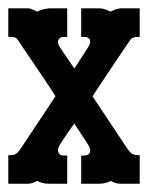

<svg xmlns="http://www.w3.org/2000/svg" viewBox="-20 -443 402 463"><path d="M0 0V-47.9V-68.8H4.9Q15.6 -68.8 20 -73.2Q24.4 -76.2 30.8 -85.9Q40.5 -100.6 113.8 -210.9Q99.1 -234.9 30.8 -335Q24.9 -345.2 20 -350.1Q16.1 -354 4.9 -354H0V-422.9H47.9Q53.2 -422.9 59.1 -419.9Q63 -418 69.8 -415Q74.2 -417.5 82 -419.9Q89.4 -421.9 98.1 -422.9H142.1V-354H133.8Q124.5 -354 121.1 -347.2Q117.2 -339.4 125 -328.1Q133.3 -315.4 159.2 -277.8Q161.6 -281.2 166 -287.8Q170.4 -294.4 177.7 -306.2Q185.1 -317.9 191.9 -328.1Q199.7 -339.8 196.8 -347.2Q193.4 -354 183.1 -354H175.8V-422.9H219.2Q227.5 -422.9 234.9 -419.9Q236.8 -419.4 239.3 -418.2Q241.7 -417 243.7 -416.3Q245.6 -415.5 247.1 -415Q251.5 -417.5 257.8 -419.9Q263.7 -421.9 270 -422.9H316.9V-354H312Q302.2 -354 296.9 -350.1Q294.9 -348.1 286.1 -335Q254.4 -288.6 203.1 -210.9L286.1 -85.9Q293 -76.2 296.9 -73.2Q301.3 -69.3 312 -68.8H316.9V0H270Q263.2 0 257.8 -2Q251.5 -4.4 247.1 -6.8Q244.1 -4.4 234.9 -2Q228.5 0 219.2 0H175.8V-67.9H183.1Q193.4 -67.9 196.8 -75.2Q199.7 -82.5 191.9 -95.2Q169.9 -128.9 159.2 -145Q146.5 -128.4 125 -95.2Q117.2 -82.5 121.1 -75.2Q124 -67.9 133.8 -67.9H142.1V0H98.1Q88.4 0 82 -2Q74.2 -4.4 69.8 -6.8Q65.4 -4.4 59.1 -2Q53.7 0 47.9 0Z"/></svg>

Font: Wyoming
Style: Regular
Weight: 400
Designer: Old Hat Creative
Version: Version 2.00 2016